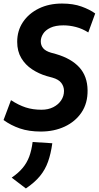

<svg xmlns="http://www.w3.org/2000/svg" viewBox="-22 -732 557 1083"><path d="M208 10Q141 10 90 -7.5Q39 -25 -2 -55L40 -167Q83 -139 123 -126Q163 -113 212 -113Q250 -113 278.5 -127.5Q307 -142 323 -166Q339 -190 339 -219Q339 -244 324 -264Q309 -284 274 -294L241 -303Q197 -316 159 -341Q121 -366 98 -404.5Q75 -443 75 -496Q75 -559 107.5 -607.5Q140 -656 197 -684Q254 -712 328 -712Q391 -712 438 -695Q485 -678 515 -656L476 -549Q443 -570 407 -579.5Q371 -589 336 -589Q291 -589 262.5 -575.5Q234 -562 221 -541Q208 -520 208 -499Q208 -476 221.5 -460Q235 -444 265 -435L294 -427Q380 -402 425.5 -352Q471 -302 472 -223Q473 -150 438 -98Q403 -46 343 -18Q283 10 208 10ZM124 331 44 270Q83 243 106.5 214.5Q130 186 143 151Q156 116 162 69L273 76Q265 135 249 180Q233 225 203.5 261Q174 297 124 331Z"/></svg>

Font: Finlandica SemiBold
Style: Italic
Weight: 600
Italic angle: -8°
Designer: Niklas Ekholm, Juho Hiilivirta, Jaakko Suomalainen
Foundry: Helsinki Type Studio
Version: Version 1.063